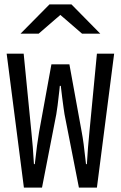

<svg xmlns="http://www.w3.org/2000/svg" viewBox="-20 -805 540 859"><path d="M71.8 -654.3 201.2 -785.2H299.8L428.7 -654.3H347.2L250 -738.3L152.8 -654.3ZM86.9 34.2 9.8 -564.9H85.9L120.6 -212.9Q124 -182.6 126.7 -147Q129.4 -111.3 131.8 -70.8H135.7Q146 -164.1 154.8 -213.9L210 -517.1H290.5L345.7 -213.9Q354 -171.4 363.3 -83.5L364.7 -70.8H368.7Q371.1 -109.9 373.8 -145.5Q376.5 -181.2 379.9 -212.9L413.6 -564.9H490.7L413.6 34.2H333L268.6 -293.9Q266.6 -305.2 264.2 -323.7Q261.7 -342.3 258.3 -368.2L253.4 -408.7L252 -420.9H247.6L245.6 -400.9Q241.2 -360.8 237.8 -334Q234.4 -307.1 231.9 -293.9L168 34.2Z"/></svg>

Font: BIZ UDGothic
Style: Regular
Weight: 400
Monospace: yes
Designer: TypeBank Co., Ltd.
Foundry: Morisawa Inc.
Version: Version 1.05